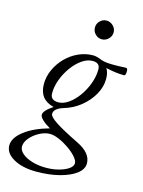

<svg xmlns="http://www.w3.org/2000/svg" viewBox="-189 -693 774 1041"><g transform="rotate(15 198.0 -172.0)"><path d="M120 273Q42 273 -8 245Q-58 217 -58 173Q-58 130 -6.5 90.5Q45 51 131 27Q104 12 86.5 -4.5Q69 -21 69 -33Q69 -56 120 -90Q37 -110 37 -197Q37 -239 55 -278.5Q73 -318 103.5 -349Q134 -380 173.5 -398Q213 -416 255 -416Q276 -416 306 -403Q318 -399 333.5 -397Q349 -395 381 -395Q407 -395 444 -397Q454 -397 454 -380Q454 -355 444 -355Q398 -355 342 -368Q356 -345 356 -310Q356 -265 331.5 -222Q307 -179 266 -146Q225 -113 173 -98Q122 -82 122 -52Q122 -36 163 -9Q204 18 294 62Q374 101 374 159Q374 192 340.5 217.5Q307 243 249.5 258Q192 273 120 273ZM138 -121Q166 -121 195 -141.5Q224 -162 248 -195.5Q272 -229 287 -269.5Q302 -310 302 -350Q302 -386 261 -386Q231 -386 201.5 -365.5Q172 -345 147.5 -311.5Q123 -278 108 -238.5Q93 -199 93 -160Q93 -121 138 -121ZM165 239Q203 239 236.5 230Q270 221 290.5 206.5Q311 192 311 175Q311 160 293 139.5Q275 119 247.5 100Q220 81 191 68.5Q162 56 140 56Q111 56 80.5 72.5Q50 89 30 113Q10 137 10 161Q10 182 31 200Q52 218 87 228.5Q122 239 165 239ZM277 -512Q256 -512 240.5 -527.5Q225 -543 225 -565Q225 -586 240.5 -601.5Q256 -617 277 -617Q298 -617 314 -601.5Q330 -586 330 -565Q330 -543 314 -527.5Q298 -512 277 -512Z"/></g></svg>

Font: Junicode SmExp
Style: Italic
Weight: 400
Width: 6
Italic angle: -11°
Designer: Peter S. Baker
Version: Version 2.205; ttfautohint (v1.8.4)